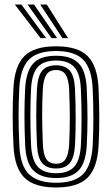

<svg xmlns="http://www.w3.org/2000/svg" viewBox="-20 -812 490 841"><path d="M225.8 9.2Q131 9.2 87.4 -33.2Q43.8 -75.8 39 -173.8Q35.5 -246.8 35.5 -306.1Q35.5 -365.5 38.8 -427Q44 -522.8 86.5 -566Q129 -609.2 225.8 -609.2Q320.8 -609.2 363.8 -566.4Q406.8 -523.5 411.5 -426.8Q415 -352.2 414.9 -292.9Q414.8 -233.5 411.8 -173.8Q406.5 -76 363.4 -33.4Q320.2 9.2 225.8 9.2ZM225.8 -11.5Q308.2 -11.5 344.8 -50.2Q381.2 -89 386 -175Q388.8 -234.2 389 -291.6Q389.2 -349 385.8 -425.8Q381.8 -511.2 344.9 -549.9Q308 -588.5 225.8 -588.5Q142.5 -588.5 105.8 -549.9Q69 -511.2 64.5 -425Q61.8 -370.5 61.4 -311.5Q61 -252.5 64.8 -174Q69 -83.8 108.4 -47.6Q147.8 -11.5 225.8 -11.5ZM225.8 -32.2Q159.8 -32.2 126.9 -64.5Q94 -96.8 90.2 -177Q84.2 -308 90 -422.8Q94.2 -499 125 -533.4Q155.8 -567.8 225.8 -567.8Q291.2 -567.8 323.6 -535.6Q356 -503.5 360 -425.5Q363.2 -352.5 363.2 -293.5Q363.2 -234.5 360.2 -178Q356.2 -99.5 324.9 -65.9Q293.5 -32.2 225.8 -32.2ZM225.8 -53.2Q280 -53.2 305.5 -82.1Q331 -111 334.5 -178.8Q337 -228.8 337.2 -289.5Q337.5 -350.2 334.2 -422.5Q331.2 -490.2 305.1 -518.5Q279 -546.8 225.8 -546.8Q170.8 -546.8 145.1 -518.1Q119.5 -489.5 116 -422Q113.5 -373 113.1 -312Q112.8 -251 116 -177.8Q119.5 -109 145.9 -81.1Q172.2 -53.2 225.8 -53.2ZM225.8 -74Q184.8 -74 164.6 -97.8Q144.5 -121.5 142 -179Q138.8 -245.5 138.8 -303.1Q138.8 -360.8 141.8 -420.8Q144.8 -477.2 164.2 -501.6Q183.8 -526 225.8 -526Q265.2 -526 285.5 -502.9Q305.8 -479.8 308.5 -421.8Q311.5 -354.5 311.5 -294.8Q311.5 -235 308.8 -180Q305.8 -122.8 286.2 -98.4Q266.8 -74 225.8 -74ZM225.8 -94.8Q254.8 -94.8 267.6 -115.6Q280.5 -136.5 283 -181.2Q285.5 -233 285.8 -290.2Q286 -347.5 282.8 -420.5Q280.8 -464.2 267.6 -484.8Q254.5 -505.2 225.8 -505.2Q196 -505.2 182.9 -484.5Q169.8 -463.8 167.5 -419.5Q164.5 -361.8 164.6 -306.5Q164.8 -251.2 167.8 -180Q169.8 -133.8 183.6 -114.2Q197.5 -94.8 225.8 -94.8ZM157.8 -645 45 -792H73.8L182.2 -645ZM205.8 -645 100.8 -792H129.2L230.2 -645ZM253.5 -645 156.2 -792H185L278.2 -645Z"/></svg>

Font: Big Shoulders Inline Display ExtraBold
Style: Regular
Weight: 800
Designer: Patric King
Foundry: XO Type Co
Version: Version 1.000